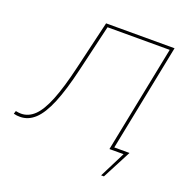

<svg xmlns="http://www.w3.org/2000/svg" viewBox="-192 -842 1131 1149"><g transform="rotate(20 373.0 -267.5)"><path d="M573 165 656 0H566L702 -681H306L237 -388Q204 -247 168.5 -161.5Q133 -76 91 -37Q49 2 -3 2Q-14 2 -23.5 1Q-33 0 -44 -3L-38 -22Q-19 -18 -4 -18Q43 -18 81 -54.5Q119 -91 152 -173Q185 -255 217 -391L290 -700H726L590 -19H687L591 165Z"/></g></svg>

Font: Montserrat Thin
Style: Italic
Weight: 100
Italic angle: -11.3°
Designer: Julieta Ulanovsky
Foundry: Julieta Ulanovsky
Version: Version 9.000; ttfautohint (v1.8.4.7-5d5b)